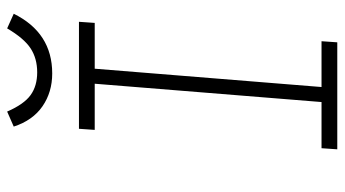

<svg xmlns="http://www.w3.org/2000/svg" viewBox="-228 -712 941 524"><g transform="rotate(-90 242.0 -450.5)"><path d="M225 -43 275 -662H149L152 -705H444L441 -662H316L266 -43H391L388 0H96L99 -43ZM158 -883 199 -901Q219 -855 244 -837Q269 -819 306 -819Q344 -819 371.5 -837Q399 -855 426 -901L466 -883Q414 -778 303 -778Q252 -778 213.5 -804.5Q175 -831 158 -883Z"/></g></svg>

Font: Iunito ExtraLight
Style: Italic
Weight: 200
Italic angle: -4.541°
Designer: Vernon Adams
Foundry: Vernon Adams
Version: Version 2.001;November 30, 2019;FontCreator 12.0.0.2547 64-b